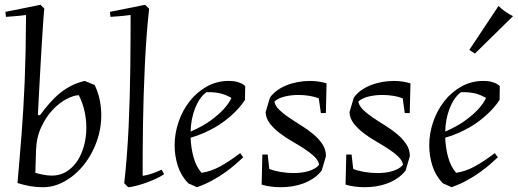

<svg xmlns="http://www.w3.org/2000/svg" viewBox="-20 -779 2182 809"><path d="M147.9 -293Q168.5 -320.8 189 -344.2Q209.5 -367.7 231.9 -386Q254.4 -404.3 280 -417.5Q305.7 -430.7 336.9 -438L378.9 -420.9Q394 -389.2 400.4 -356.9Q406.7 -324.7 406.7 -293Q406.7 -252.9 397.2 -215.1Q387.7 -177.2 370.8 -143.6Q354 -109.9 331.1 -81.8Q308.1 -53.7 281 -33.4Q253.9 -13.2 223.9 -1.7Q193.8 9.8 163.6 9.8Q146 9.8 131.8 8.5Q117.7 7.3 105 5.1Q92.3 2.9 79.8 -0.5Q67.4 -3.9 53.7 -7.8Q58.1 -59.6 62.5 -110.1Q66.9 -160.6 70.8 -212.4Q74.7 -264.2 78.1 -319.1Q81.5 -374 84 -435.3Q86.4 -496.6 87.9 -565.9Q89.4 -635.3 89.8 -715.8Q75.7 -713.9 60.5 -712.4Q47.9 -710.9 32.7 -710Q17.6 -709 4.9 -708L2.9 -729L150.9 -758.8L167 -742.2Q166 -740.7 164.6 -721.2Q163.1 -701.7 160.9 -668.9Q158.7 -636.2 156 -592.8Q153.3 -549.3 150.6 -500Q147.9 -450.7 145 -398.2Q142.1 -345.7 139.6 -294.9ZM128.9 -50.8Q144 -46.4 162.8 -42.7Q181.6 -39.1 198.7 -39.1Q232.4 -39.1 259.3 -55.4Q286.1 -71.8 304.9 -99.6Q323.7 -127.4 333.7 -164.1Q343.8 -200.7 343.8 -241.2Q343.8 -275.9 336.2 -310.3Q328.6 -344.7 312 -377.9Q290.5 -377.4 260.5 -361.8Q230.5 -346.2 202.4 -316.7Q174.3 -287.1 154.1 -244.1Q133.8 -201.2 131.8 -146Z M608.4 -742.2Q602.1 -687 597.7 -626.7Q593.3 -566.4 590.3 -503.9Q587.4 -441.4 585.4 -378.7Q583.5 -315.9 582.5 -256.1Q581.5 -196.3 581.3 -140.9Q581.1 -85.4 581.1 -38.1Q614.7 -42.5 661.1 -64L671.4 -44.9Q656.2 -34.7 634.3 -24.7Q612.3 -14.6 590.1 -7.1Q567.9 0.5 548.6 5.1Q529.3 9.8 520 9.8L503.4 -6.8Q509.8 -62 514.4 -122.8Q519 -183.6 522 -246.3Q524.9 -309.1 526.6 -372.6Q528.3 -436 529.1 -496.6Q529.8 -557.1 530 -612.8Q530.3 -668.5 530.3 -715.8Q516.1 -713.9 501 -712.4Q488.3 -710.9 473.1 -710Q458 -709 445.3 -708L443.4 -729L591.3 -758.8L608.4 -742.2Z M1012.2 -357.9Q991.2 -325.7 958.5 -295.9Q944.3 -283.2 926.8 -269.5Q909.2 -255.9 887.2 -243.2Q865.2 -230.5 839.4 -219Q813.5 -207.5 783.2 -198.7Q784.7 -156.2 795.4 -116.9Q806.2 -77.6 829.1 -50.8Q870.6 -57.1 909.2 -78.6Q947.8 -100.1 992.2 -133.8L1004.9 -116.2Q991.7 -104 973.1 -87.6Q954.6 -71.3 930.2 -53.7Q905.8 -36.1 875.7 -19.5Q845.7 -2.9 810.1 9.8L772.9 -6.8Q742.2 -39.1 729 -80.8Q715.8 -122.6 715.8 -167Q715.8 -216.8 732.4 -265.4Q749 -314 779.1 -352.3Q809.1 -390.6 851.1 -414.3Q893.1 -438 943.8 -438Q951.7 -438 960.7 -437.3Q969.7 -436.5 978.8 -434.1Q987.8 -431.6 996.8 -427.5Q1005.9 -423.3 1013.2 -416ZM955.1 -366.2Q933.1 -379.4 910.4 -385Q887.7 -390.6 862.8 -390.6Q859.4 -390.6 856.2 -390.6Q853 -390.6 849.1 -390.1Q833.5 -378.4 821.5 -360.6Q809.6 -342.8 801.3 -321Q793 -299.3 788.3 -274.7Q783.7 -250 783.2 -224.6Q835.9 -247.6 869.4 -272.5Q902.8 -297.4 921.9 -318.4Q944.3 -342.8 955.1 -366.2Z M1323.2 -364.7Q1306.2 -371.6 1283.4 -375.2Q1260.7 -378.9 1237.3 -378.9Q1206.5 -378.9 1179 -372.1Q1151.4 -365.2 1136.2 -351.1Q1139.6 -332.5 1157 -315.9Q1174.3 -299.3 1198.5 -283Q1222.7 -266.6 1250 -249.8Q1277.3 -232.9 1300.3 -213.6Q1323.2 -194.3 1338.4 -171.6Q1353.5 -148.9 1353.5 -121.1L1335.4 -60.1Q1320.3 -41 1300.3 -27.6Q1280.3 -14.2 1257.8 -5.9Q1235.4 2.4 1211.2 6.1Q1187 9.8 1163.6 9.8Q1141.6 9.8 1121.3 7.1Q1101.1 4.4 1082.5 -1L1085.4 -127.9H1107.9L1114.7 -66.9Q1133.3 -59.6 1160.9 -54.7Q1188.5 -49.8 1217.8 -49.8Q1233.9 -49.8 1249.8 -51.8Q1265.6 -53.7 1279.5 -57.9Q1293.5 -62 1305.2 -68.6Q1316.9 -75.2 1324.7 -85Q1321.3 -103.5 1303.7 -120.1Q1286.1 -136.7 1261.5 -152.6Q1236.8 -168.5 1209 -184.6Q1181.2 -200.7 1157.5 -219Q1133.8 -237.3 1117.2 -258.5Q1100.6 -279.8 1099.1 -306.2L1117.2 -367.2Q1128.9 -384.3 1147 -397.5Q1165 -410.6 1187.5 -419.7Q1210 -428.7 1235.1 -433.3Q1260.3 -438 1285.2 -438Q1303.7 -438 1321.5 -435.5Q1339.4 -433.1 1356 -427.7L1353 -302.7H1332L1323.2 -364.7Z M1676.8 -364.7Q1659.7 -371.6 1637 -375.2Q1614.3 -378.9 1590.8 -378.9Q1560.1 -378.9 1532.5 -372.1Q1504.9 -365.2 1489.7 -351.1Q1493.2 -332.5 1510.5 -315.9Q1527.8 -299.3 1552 -283Q1576.2 -266.6 1603.5 -249.8Q1630.9 -232.9 1653.8 -213.6Q1676.8 -194.3 1691.9 -171.6Q1707 -148.9 1707 -121.1L1689 -60.1Q1673.8 -41 1653.8 -27.6Q1633.8 -14.2 1611.3 -5.9Q1588.9 2.4 1564.7 6.1Q1540.5 9.8 1517.1 9.8Q1495.1 9.8 1474.9 7.1Q1454.6 4.4 1436 -1L1439 -127.9H1461.4L1468.3 -66.9Q1486.8 -59.6 1514.4 -54.7Q1542 -49.8 1571.3 -49.8Q1587.4 -49.8 1603.3 -51.8Q1619.1 -53.7 1633.1 -57.9Q1647 -62 1658.7 -68.6Q1670.4 -75.2 1678.2 -85Q1674.8 -103.5 1657.2 -120.1Q1639.6 -136.7 1615 -152.6Q1590.3 -168.5 1562.5 -184.6Q1534.7 -200.7 1511 -219Q1487.3 -237.3 1470.7 -258.5Q1454.1 -279.8 1452.6 -306.2L1470.7 -367.2Q1482.4 -384.3 1500.5 -397.5Q1518.6 -410.6 1541 -419.7Q1563.5 -428.7 1588.6 -433.3Q1613.8 -438 1638.7 -438Q1657.2 -438 1675 -435.5Q1692.9 -433.1 1709.5 -427.7L1706.5 -302.7H1685.5L1676.8 -364.7Z M2085 -357.9Q2064 -325.7 2031.2 -295.9Q2017.1 -283.2 1999.5 -269.5Q1981.9 -255.9 1960 -243.2Q1938 -230.5 1912.1 -219Q1886.2 -207.5 1856 -198.7Q1857.4 -156.2 1868.2 -116.9Q1878.9 -77.6 1901.9 -50.8Q1943.4 -57.1 1981.9 -78.6Q2020.5 -100.1 2064.9 -133.8L2077.6 -116.2Q2064.5 -104 2045.9 -87.6Q2027.3 -71.3 2002.9 -53.7Q1978.5 -36.1 1948.5 -19.5Q1918.5 -2.9 1882.8 9.8L1845.7 -6.8Q1814.9 -39.1 1801.8 -80.8Q1788.6 -122.6 1788.6 -167Q1788.6 -216.8 1805.2 -265.4Q1821.8 -314 1851.8 -352.3Q1881.8 -390.6 1923.8 -414.3Q1965.8 -438 2016.6 -438Q2024.4 -438 2033.4 -437.3Q2042.5 -436.5 2051.5 -434.1Q2060.5 -431.6 2069.6 -427.5Q2078.6 -423.3 2085.9 -416ZM2027.8 -366.2Q2005.9 -379.4 1983.2 -385Q1960.4 -390.6 1935.5 -390.6Q1932.1 -390.6 1929 -390.6Q1925.8 -390.6 1921.9 -390.1Q1906.2 -378.4 1894.3 -360.6Q1882.3 -342.8 1874 -321Q1865.7 -299.3 1861.1 -274.7Q1856.4 -250 1856 -224.6Q1908.7 -247.6 1942.1 -272.5Q1975.6 -297.4 1994.6 -318.4Q2017.1 -342.8 2027.8 -366.2ZM1957.5 -568.8 2080.6 -753.9Q2094.2 -740.2 2110.1 -729.5Q2126 -718.8 2141.6 -710.9L1981 -553.2Z"/></svg>

Font: Simonetta
Style: Italic
Weight: 400
Italic angle: -2°
Designer: Gayaneh Bagdasaryan
Foundry: BrownFox
Version: Version 1.001